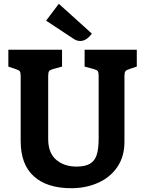

<svg xmlns="http://www.w3.org/2000/svg" viewBox="-20 -982 765 1012"><path d="M89 -238V-581Q89 -600 84 -606.5Q79 -613 60 -619L24 -631V-720H307V-631L263 -619Q244 -614 239 -607.5Q234 -601 234 -581V-249Q234 -176 276 -140Q318 -104 383 -104Q427 -104 452.5 -118Q478 -132 489 -163.5Q500 -195 500 -252V-581Q500 -601 495 -607.5Q490 -614 471 -619L426 -631V-720H701V-631L665 -619Q646 -613 641 -606.5Q636 -600 636 -581V-235Q636 -157 598.5 -102Q561 -47 497 -18.5Q433 10 356 10Q228 10 158.5 -52.5Q89 -115 89 -238ZM367 -778 223 -873 290 -962 464 -805Q436 -766 403 -766Q384 -766 367 -778Z"/></svg>

Font: Enriqueta
Style: Bold
Weight: 700
Designer: Viviana Monsalve, Gustavo Ibarra
Foundry: 72Puntos
Version: Version 2.000